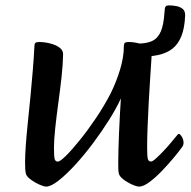

<svg xmlns="http://www.w3.org/2000/svg" viewBox="-20 -680 708 713"><path d="M150.9 13Q145.9 13 134.7 8.9Q123.5 4.8 110.7 -2.4Q97.9 -9.6 88.1 -18.1Q78.4 -26.5 76.1 -35.1Q74.4 -42 73.7 -52.5Q73.1 -63 73.1 -78.1Q73.1 -102.6 75.8 -140.6Q78.5 -178.5 83.3 -224.7Q88.2 -270.8 93 -320.6Q97.7 -370.3 101.8 -419Q105.8 -467.7 107.9 -510.1Q107.9 -517.2 111.5 -520.6Q115 -524 124.3 -524Q144.6 -524 165.7 -518.8Q186.7 -513.7 200.9 -503.4Q215 -493 214.3 -477.2Q213.6 -440.1 208.4 -392.5Q203.1 -344.9 196.3 -295.7Q189.6 -246.6 185 -203.2Q180.4 -159.8 180.4 -131Q180.4 -97.2 183.3 -88.6Q186.1 -79.9 194.9 -79.9Q203 -79.9 224.8 -101.4Q246.6 -122.8 275.9 -159.1Q305.3 -195.4 335.8 -240.6Q366.4 -285.8 390.9 -333Q413.2 -378.7 426.6 -424Q440 -469.4 440 -509.4Q440 -517.2 443.5 -520.6Q447.1 -524 457.1 -524Q476.7 -524 496.2 -518.8Q515.7 -513.7 529.5 -503.4Q543.3 -493 543.3 -477.2Q543.3 -474.9 541.6 -449.7Q539.9 -424.4 537.4 -385Q534.9 -345.5 532.3 -299.9Q529.8 -254.3 528.1 -209.7Q526.4 -165.1 526.4 -131.3Q526.4 -97.5 529.3 -88.9Q532.1 -80.2 540.9 -80.2Q546.6 -80.2 559.4 -91.8Q572.2 -103.4 587.6 -119.6Q603 -135.9 616.1 -151.7Q629.2 -167.6 635.7 -175.4Q638.6 -178.7 640.3 -180.7Q641.9 -182.7 644.2 -182.7Q648.8 -182.7 655.2 -172.1Q661.6 -161.5 661.6 -150Q661.6 -145.7 660.4 -141.7Q659.1 -137.6 656.2 -133.8Q645.7 -119 625.5 -94.7Q605.3 -70.4 581.4 -45.5Q557.4 -20.5 534.9 -3.8Q512.5 13 496.2 13Q490.5 13 479.3 8.9Q468.1 4.8 455.3 -2.4Q442.5 -9.6 433.1 -18.1Q423.7 -26.5 421.4 -35.1Q419.7 -42 419.4 -52.5Q419.1 -63 419.1 -78.1Q419.1 -97 419.9 -126Q420.8 -155 422.1 -188.3Q423.5 -221.6 425.3 -254.6Q427.2 -287.6 428.9 -314.5Q412.8 -278.9 385.2 -234.9Q357.5 -190.9 324.9 -147.4Q292.3 -103.8 258.9 -67.5Q225.5 -31.3 197.2 -9.1Q168.9 13 150.9 13ZM497.3 -469.2Q487 -469.2 480.1 -476.6Q473.3 -484 471.1 -493.7Q469 -503.4 473.6 -510.7Q478.1 -518.1 490.4 -518.1Q524.7 -518.1 545.5 -528.1Q566.4 -538 577.2 -563.2Q588 -588.4 590.8 -633.9Q591.5 -650.5 594.6 -655.3Q597.7 -660 607.8 -660Q621 -660 635.3 -657.3Q649.5 -654.5 658.9 -646.5Q668.2 -638.5 667.5 -621.5Q665.5 -575 653.3 -545Q641.1 -515.1 619.7 -498.7Q598.2 -482.2 567.3 -475.7Q536.4 -469.2 497.3 -469.2Z"/></svg>

Font: Briem Hand Thin
Style: Regular
Weight: 100
Designer: Gunnlaugur SE Briem, Eben Sorkin
Foundry: Sorkin Type Co.
Version: Version 1.003